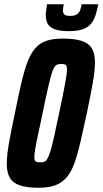

<svg xmlns="http://www.w3.org/2000/svg" viewBox="-20 -878 484 906"><path d="M164 8Q108 8 74.5 -3Q41 -14 26.5 -39Q12 -64 12 -105Q12 -145 22.5 -204Q33 -263 50 -343Q66 -422 79.5 -481Q93 -540 108 -581Q123 -622 144 -647.5Q165 -673 196.5 -684.5Q228 -696 275 -696Q332 -696 365.5 -685Q399 -674 413.5 -649.5Q428 -625 428 -584Q428 -544 417.5 -485Q407 -426 390 -345Q374 -270 360.5 -211.5Q347 -153 332.5 -111.5Q318 -70 296.5 -43.5Q275 -17 243 -4.5Q211 8 164 8ZM170 -112Q181 -112 188.5 -114.5Q196 -117 203 -128Q210 -139 217.5 -163.5Q225 -188 235 -232Q245 -276 259 -344Q279 -438 287.5 -485Q296 -532 296 -550Q296 -563 293 -568Q290 -573 284.5 -574.5Q279 -576 269 -576Q258 -576 250.5 -573.5Q243 -571 236 -560Q229 -549 222 -524.5Q215 -500 205 -456.5Q195 -413 181 -344Q168 -281 159 -240Q150 -199 146 -174.5Q142 -150 142 -137Q142 -125 145 -120Q148 -115 154.5 -113.5Q161 -112 170 -112ZM305 -731Q262 -731 238 -740Q214 -749 205 -766Q196 -783 196 -805Q196 -817 198 -830.5Q200 -844 202 -858H281Q279 -849 278 -841.5Q277 -834 277 -828Q277 -817 283.5 -810Q290 -803 311 -803Q332 -803 342.5 -810Q353 -817 358 -829.5Q363 -842 365 -858H444Q438 -830 431 -807Q424 -784 410.5 -767Q397 -750 372 -740.5Q347 -731 305 -731Z"/></svg>

Font: Saira ExtraCondensed ExtraBold
Style: Italic
Weight: 800
Width: 2
Italic angle: -12°
Designer: Hector Gatti with collaboration of the Omnibus-Type team
Foundry: Omnibus-Type
Version: Version 1.101